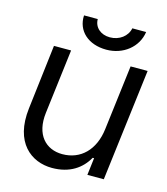

<svg xmlns="http://www.w3.org/2000/svg" viewBox="-110 -806 786 904"><g transform="rotate(15 283.5 -354.5)"><path d="M227.1 11.7C313 11.7 369.1 -27.8 400.4 -84H407.2L397 0H477.1L544.4 -545.9H461.4L422.4 -229.5C409.7 -126 346.7 -63.5 257.3 -63.5C176.8 -63.5 119.1 -122.1 132.8 -231.9L171.4 -545.9H87.9L50.3 -231C29.8 -60.1 125.5 11.7 227.1 11.7ZM187.5 -721.2C183.1 -645.5 241.7 -592.3 330.1 -592.3C412.1 -592.3 479.5 -645.5 490.2 -721.2H422.9C415 -681.2 377.4 -652.8 331.1 -652.8C286.1 -652.8 254.4 -681.2 254.4 -721.2Z"/></g></svg>

Font: Guggenheim Sans Display
Style: Italic
Weight: 400
Italic angle: -7°
Designer: Modified by Tom Baber under direction of Pentagram Design 2023
Foundry: rsms
Version: Version 1.001;Glyphs 3.1.2 (3151)